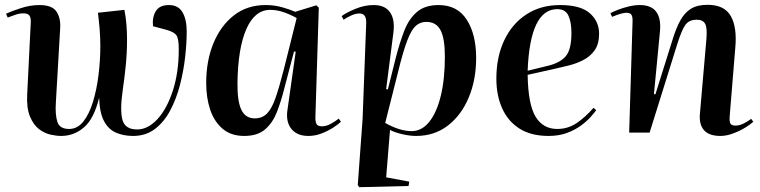

<svg xmlns="http://www.w3.org/2000/svg" viewBox="-20 -551 3159 798"><path d="M497 -510Q508 -455 508 -387Q508 -334 503 -282Q498 -230 490 -176Q478 -92 489 -52.5Q500 -13 550 -13Q595 -13 634.5 -56Q674 -99 698.5 -174.5Q723 -250 723 -346Q723 -390 713.5 -404Q704 -418 672 -427L616 -442Q612 -479 627.5 -504.5Q643 -530 682 -530Q721 -530 738.5 -500Q756 -470 756 -420Q756 -372 749.5 -314Q743 -256 728 -198Q713 -140 687.5 -92Q662 -44 624 -15Q586 14 533 14Q495 14 463.5 1Q432 -12 413 -46.5Q394 -81 392 -145Q371 -58 329.5 -22Q288 14 234 14Q215 14 190 8.5Q165 3 142 -14.5Q119 -32 104.5 -67Q90 -102 93 -159L108 -460Q109 -491 88.5 -494.5Q68 -498 45 -490L12 -478L5 -494Q26 -504 66 -517Q106 -530 144 -530Q197 -530 215 -502.5Q233 -475 230 -432L212 -122Q209 -74 218.5 -44.5Q228 -15 267 -15Q302 -15 326.5 -46Q351 -77 366.5 -128Q382 -179 389.5 -240Q397 -301 397 -360Q397 -396 394 -431.5Q391 -467 387 -498Z M1291 -69Q1290 -47 1295 -36.5Q1300 -26 1318 -26Q1336 -26 1355 -36.5Q1374 -47 1388 -58L1397 -45Q1387 -35 1365.5 -21Q1344 -7 1317 3.5Q1290 14 1262 14Q1214 14 1190.5 -16Q1167 -46 1175 -96L1209 -336L1202 -337L1161 -181Q1148 -129 1130.5 -84.5Q1113 -40 1081.5 -13Q1050 14 995 14Q940 14 905 -16Q870 -46 853.5 -95.5Q837 -145 837 -206Q837 -298 867 -371Q897 -444 952 -487Q1007 -530 1084 -530Q1121 -530 1154 -520.5Q1187 -511 1207 -502L1295 -529L1305 -519ZM1039 -59Q1070 -59 1090 -79.5Q1110 -100 1125.5 -145Q1141 -190 1160 -264L1213 -476Q1184 -492 1157 -501Q1130 -510 1103 -510Q1039 -510 1004 -430.5Q969 -351 967 -207Q966 -131 983 -95Q1000 -59 1039 -59Z M1502 -454Q1504 -495 1474 -495Q1458 -495 1439.5 -486.5Q1421 -478 1408 -469L1400 -484Q1418 -498 1456.5 -514Q1495 -530 1533 -530Q1580 -530 1601 -500Q1622 -470 1615 -415L1585 -181L1592 -179L1625 -311Q1641 -373 1660 -422.5Q1679 -472 1712.5 -501Q1746 -530 1803 -530Q1881 -530 1920 -469Q1959 -408 1959 -310Q1959 -220 1928.5 -146.5Q1898 -73 1842 -29.5Q1786 14 1709 14Q1683 14 1651 6.5Q1619 -1 1601 -11L1585 186L1681 204L1678 222L1473 227L1467 218L1487 -56ZM1752 -460Q1726 -460 1707.5 -443Q1689 -426 1672 -381Q1655 -336 1635 -254L1581 -40Q1641 -6 1691 -6Q1733 -6 1764 -44.5Q1795 -83 1812 -152.5Q1829 -222 1829 -316Q1829 -391 1811 -425.5Q1793 -460 1752 -460Z M2308 -530Q2393 -530 2431.5 -496Q2470 -462 2470 -411Q2470 -368 2451.5 -342Q2433 -316 2403.5 -301Q2374 -286 2340.5 -278Q2307 -270 2277 -263L2173 -240Q2175 -117 2206 -66Q2237 -15 2296 -15Q2340 -15 2376 -39Q2412 -63 2447 -103L2458 -93Q2450 -82 2434.5 -64.5Q2419 -47 2394.5 -29Q2370 -11 2336.5 1.5Q2303 14 2260 14Q2188 14 2140 -16Q2092 -46 2067.5 -100Q2043 -154 2043 -224Q2043 -314 2075.5 -383Q2108 -452 2167.5 -491Q2227 -530 2308 -530ZM2355 -414Q2355 -459 2342.5 -486Q2330 -513 2296 -513Q2183 -513 2173 -257L2259 -278Q2308 -290 2331.5 -317.5Q2355 -345 2355 -414Z M3111 -45Q3098 -33 3075.5 -19.5Q3053 -6 3026 4Q2999 14 2974 14Q2927 14 2906 -10Q2885 -34 2889 -78L2916 -389Q2920 -434 2911 -451.5Q2902 -469 2876 -469Q2844 -469 2828.5 -447.5Q2813 -426 2794 -365L2680 0H2595L2609 -460Q2610 -479 2605 -488.5Q2600 -498 2584 -498Q2574 -498 2558.5 -493.5Q2543 -489 2524 -481L2517 -496Q2527 -502 2547.5 -510Q2568 -518 2592.5 -524Q2617 -530 2639 -530Q2687 -530 2707.5 -502Q2728 -474 2723 -421L2698 -160L2704 -159L2774 -382Q2789 -432 2807 -465Q2825 -498 2851.5 -514.5Q2878 -531 2921 -531Q2991 -531 3017.5 -484Q3044 -437 3036 -352L3013 -71Q3011 -49 3015 -39Q3019 -29 3037 -29Q3054 -29 3071.5 -38Q3089 -47 3102 -57Z"/></svg>

Font: Literata 72pt SemiBold
Style: Italic
Weight: 600
Italic angle: -2°
Designer: Latin by Veronika Burian and Jose Scaglione. Greek by Irene Vlachou. Cyrillic by Vera Evstafieva
Foundry: TypeTogether
Version: Version 3.002